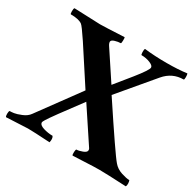

<svg xmlns="http://www.w3.org/2000/svg" viewBox="-151 -807 992 971"><g transform="rotate(30 344.5 -321.0)"><path d="M171.9 -640.6Q195.3 -640.6 312.5 -646.5Q314.5 -642.6 314 -626.5Q313.5 -610.4 310.5 -610.4Q295.9 -610.4 277.8 -605Q259.8 -599.6 258.8 -589.8Q258.8 -580.1 266.6 -568.4L375 -404.3Q388.7 -421.9 421.4 -461.4Q454.1 -501 474.6 -528.3Q495.1 -555.7 502 -570.3Q504.9 -576.2 504.9 -580.1Q504.9 -591.8 481.9 -601.1Q459 -610.4 432.6 -610.4Q428.7 -610.4 428.2 -626.5Q427.7 -642.6 431.6 -646.5Q491.2 -639.6 561.5 -639.6Q628.9 -639.6 678.7 -646.5Q681.6 -641.6 681.6 -626Q681.6 -610.4 677.7 -610.4Q612.3 -610.4 568.4 -558.6L401.4 -360.4Q569.3 -106.4 597.7 -74.2Q616.2 -51.8 646.5 -42Q676.8 -32.2 694.3 -32.2Q697.3 -25.4 697.8 -13.7Q698.2 -2 694.3 3.9Q577.1 -2 538.1 -2Q505.9 -2 449.2 1Q392.6 3.9 383.8 3.9Q379.9 0 380.9 -16.1Q381.8 -32.2 385.7 -32.2Q398.4 -32.2 419.4 -40Q440.4 -47.9 440.4 -59.6Q440.4 -66.4 437.5 -70.3L307.6 -266.6Q189.5 -109.4 172.9 -81.1Q165 -68.4 165 -64.5Q165 -48.8 191.9 -40.5Q218.8 -32.2 246.1 -32.2Q254.9 -19.5 249 3.9Q152.3 -2 120.1 -2Q112.3 -2 -4.9 3.9Q-8.8 0 -8.8 -13.7Q-8.8 -27.3 -4.9 -32.2Q5.9 -32.2 20 -34.2Q34.2 -36.1 61 -46.9Q87.9 -57.6 101.6 -77.1L275.4 -314.5L138.7 -524.4Q95.7 -588.9 85.9 -595.7Q65.4 -610.4 19.5 -610.4Q15.6 -610.4 15.6 -626.5Q15.6 -642.6 19.5 -646.5Q163.1 -640.6 171.9 -640.6Z"/></g></svg>

Font: Crimson
Style: Bold
Weight: 700
Version: Version 0.8 ; ttfautohint (v1.00) -l 8 -r 50 -G 200 -x 14 -D